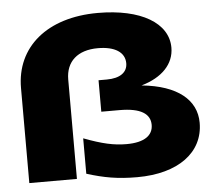

<svg xmlns="http://www.w3.org/2000/svg" viewBox="-55 -847 1028 924"><g transform="rotate(-5 459.0 -385.0)"><path d="M281 0V-480C281 -567 338 -618 436 -618C518 -618 566 -587 566 -534C566 -490 530 -464 466 -464H426V-312H514C617 -312 662 -281 662 -228C662 -177 620 -146 534 -146C473 -146 418 -158 328 -192V-21C411 5 477 17 571 17C769 17 893 -74 893 -218C893 -328 803 -404 630 -421C731 -450 789 -511 789 -590C789 -709 659 -787 450 -787C205 -787 51 -657 51 -459V0Z"/></g></svg>

Font: Bounded ExtBd
Style: Regular
Weight: 800
Designer: Vlad Churkin
Version: Version 3.0